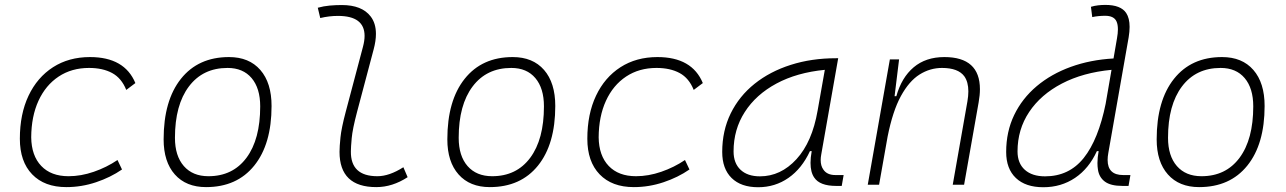

<svg xmlns="http://www.w3.org/2000/svg" viewBox="-20 -763 5313 793"><path d="M263.2 -35.2Q314.5 -35.2 367.4 -53.5Q420.4 -71.8 465.3 -102.1L483.9 -63Q436.5 -30.3 376.7 -10.3Q316.9 9.8 253.9 9.8Q163.6 9.8 112.8 -43Q62 -95.7 62 -189.9Q62 -292 97.9 -367.7Q133.8 -443.4 199 -485.4Q264.2 -527.3 351.6 -527.3Q494.6 -527.3 539.1 -419.9L501.5 -391.6Q481.9 -440.4 443.1 -461.4Q404.3 -482.4 347.7 -482.4Q275.9 -482.4 222.2 -446.8Q168.5 -411.1 138.9 -346.7Q109.4 -282.2 108.9 -195.8Q109.9 -120.1 150.4 -77.6Q190.9 -35.2 263.2 -35.2Z M831.1 9.8Q748.5 9.8 702.1 -42.5Q655.8 -94.7 655.8 -187.5Q655.8 -347.7 727.3 -437.5Q798.8 -527.3 925.8 -527.3Q1008.8 -527.3 1055.2 -474.1Q1101.6 -420.9 1101.6 -325.2Q1101.6 -167.5 1030 -78.9Q958.5 9.8 831.1 9.8ZM840.8 -35.2Q941.4 -35.2 998 -111.3Q1054.7 -187.5 1054.7 -323.7Q1054.7 -398.4 1019.3 -440.4Q983.9 -482.4 919.9 -482.4Q817.9 -482.4 760.3 -406Q702.6 -329.6 702.6 -193.8Q702.6 -119.1 739.3 -77.1Q775.9 -35.2 840.8 -35.2Z M1534.2 9.8Q1382.3 9.8 1382.3 -135.7Q1382.3 -157.2 1386.2 -195.6Q1390.1 -233.9 1407.7 -300.3L1479 -569.3Q1485.8 -594.7 1485.8 -614.7Q1485.8 -697.3 1376 -697.3Q1339.4 -697.3 1302.7 -688.5L1292.5 -731Q1316.9 -737.8 1341.8 -740Q1366.7 -742.2 1391.6 -742.2Q1474.6 -742.2 1510.7 -695.3Q1532.7 -667 1532.7 -623Q1532.7 -594.7 1523.4 -559.6L1454.6 -300.3Q1436 -230 1432.6 -192.1Q1429.2 -154.3 1429.2 -138.2Q1427.7 -35.2 1538.6 -35.2Q1587.9 -35.2 1646 -72.3L1663.6 -31.2Q1600.6 9.8 1534.2 9.8Z M2002.9 9.8Q1920.4 9.8 1874 -42.5Q1827.6 -94.7 1827.6 -187.5Q1827.6 -347.7 1899.2 -437.5Q1970.7 -527.3 2097.7 -527.3Q2180.7 -527.3 2227.1 -474.1Q2273.4 -420.9 2273.4 -325.2Q2273.4 -167.5 2201.9 -78.9Q2130.4 9.8 2002.9 9.8ZM2012.7 -35.2Q2113.3 -35.2 2169.9 -111.3Q2226.6 -187.5 2226.6 -323.7Q2226.6 -398.4 2191.2 -440.4Q2155.8 -482.4 2091.8 -482.4Q1989.7 -482.4 1932.1 -406Q1874.5 -329.6 1874.5 -193.8Q1874.5 -119.1 1911.1 -77.1Q1947.8 -35.2 2012.7 -35.2Z M2606.9 -35.2Q2658.2 -35.2 2711.2 -53.5Q2764.2 -71.8 2809.1 -102.1L2827.6 -63Q2780.3 -30.3 2720.5 -10.3Q2660.6 9.8 2597.7 9.8Q2507.3 9.8 2456.5 -43Q2405.8 -95.7 2405.8 -189.9Q2405.8 -292 2441.7 -367.7Q2477.5 -443.4 2542.7 -485.4Q2607.9 -527.3 2695.3 -527.3Q2838.4 -527.3 2882.8 -419.9L2845.2 -391.6Q2825.7 -440.4 2786.9 -461.4Q2748 -482.4 2691.4 -482.4Q2619.6 -482.4 2565.9 -446.8Q2512.2 -411.1 2482.7 -346.7Q2453.1 -282.2 2452.6 -195.8Q2453.6 -120.1 2494.1 -77.6Q2534.7 -35.2 2606.9 -35.2Z M3111.3 10.3Q3040.5 10.3 3001.7 -27.8Q2962.9 -65.9 2962.9 -135.3Q2962.9 -223.1 2998 -294.7Q3033.2 -366.2 3096.7 -417Q3160.2 -467.8 3246.1 -495.1Q3332 -522.5 3433.1 -522.5H3441.9L3372.1 -126Q3369.6 -113.3 3369.6 -102.1Q3369.6 -78.1 3380.4 -63Q3395.5 -40 3430.2 -40H3464.4L3456.5 4.9H3433.6Q3365.7 4.9 3342.8 -29.8Q3327.6 -51.8 3327.6 -90.3Q3327.6 -111.8 3332.5 -138.7H3325.2Q3292 -66.9 3236.6 -28.3Q3181.2 10.3 3111.3 10.3ZM3118.7 -34.7Q3204.6 -34.7 3269.5 -105.5Q3334.5 -176.3 3356.9 -306.2L3386.7 -474.6Q3271.5 -463.4 3187 -418Q3102.5 -372.6 3056.2 -300.5Q3009.8 -228.5 3009.8 -137.7Q3009.8 -88.9 3038.6 -61.8Q3067.4 -34.7 3118.7 -34.7Z M3564 0 3655.3 -517.6H3693.4L3674.8 -365.7H3682.1Q3703.6 -442.9 3753.7 -485.1Q3803.7 -527.3 3880.4 -527.3Q4027.3 -527.3 4027.3 -394.5Q4027.3 -370.1 4022 -340.3L3961.9 0H3915L3975.6 -344.2Q3979.5 -366.7 3979.5 -385.7Q3979.5 -424.3 3962.9 -447.8Q3937.5 -482.4 3870.6 -482.4Q3821.3 -482.4 3778.1 -455.3Q3734.9 -428.2 3700.9 -366.2Q3667 -304.2 3646 -198.7L3610.8 0Z M4289.1 10.3Q4215.8 10.3 4175.8 -27.8Q4135.7 -65.9 4135.7 -135.3Q4135.7 -219.2 4168.7 -287.8Q4201.7 -356.4 4261.7 -407Q4321.8 -457.5 4402.6 -486.8Q4483.4 -516.1 4579.1 -521.5L4593.3 -604Q4597.2 -625.5 4597.2 -641.6Q4597.2 -662.1 4591.3 -674.8Q4580.6 -697.8 4544.4 -697.8Q4531.2 -697.8 4517.8 -696.5Q4504.4 -695.3 4491.2 -692.4L4485.8 -734.9Q4500.5 -739.3 4515.4 -741Q4530.3 -742.7 4545.4 -742.7Q4608.9 -742.7 4631.3 -709.5Q4645.5 -688 4645.5 -651.9Q4645.5 -632.3 4641.6 -608.9L4557.6 -131.3Q4554.7 -115.7 4554.7 -102.5Q4554.7 -40 4618.7 -40H4648.9L4641.1 4.9H4616.2Q4566.9 4.9 4543 -13.2Q4519 -31.2 4514.6 -63.5Q4512.7 -75.7 4512.7 -89.8Q4512.7 -112.3 4517.6 -138.7H4510.3Q4477.5 -66.9 4420.2 -28.3Q4362.8 10.3 4289.1 10.3ZM4546.9 -335.9V-336.4L4570.8 -474.6Q4453.1 -463.4 4366 -418Q4278.8 -372.6 4230.7 -300.5Q4182.6 -228.5 4182.6 -137.7Q4182.6 -88.9 4212.6 -61.8Q4242.7 -34.7 4296.4 -34.7Q4395.5 -34.7 4456.1 -110.6Q4516.6 -186.5 4546.9 -335.9Z M4932.6 9.8Q4850.1 9.8 4803.7 -42.5Q4757.3 -94.7 4757.3 -187.5Q4757.3 -347.7 4828.9 -437.5Q4900.4 -527.3 5027.3 -527.3Q5110.4 -527.3 5156.7 -474.1Q5203.1 -420.9 5203.1 -325.2Q5203.1 -167.5 5131.6 -78.9Q5060.1 9.8 4932.6 9.8ZM4942.4 -35.2Q5043 -35.2 5099.6 -111.3Q5156.2 -187.5 5156.2 -323.7Q5156.2 -398.4 5120.8 -440.4Q5085.4 -482.4 5021.5 -482.4Q4919.4 -482.4 4861.8 -406Q4804.2 -329.6 4804.2 -193.8Q4804.2 -119.1 4840.8 -77.1Q4877.4 -35.2 4942.4 -35.2Z"/></svg>

Font: CaskaydiaCove NFP ExtraLight
Style: Italic
Weight: 200
Italic angle: -10°
Designer: Aaron Bell
Foundry: Saja Typeworks
Version: Version 2111.001; VTT 6.35;Nerd Fonts 3.1.1